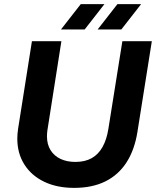

<svg xmlns="http://www.w3.org/2000/svg" viewBox="-20 -900 757 932"><path d="M340 12Q256 12 194 -18Q132 -48 98 -102Q64 -156 64 -227Q64 -239 65 -251Q66 -263 68 -276L135 -700H278L210 -267Q209 -260 208.5 -252.5Q208 -245 208 -238Q208 -199 225.5 -171Q243 -143 274 -128.5Q305 -114 346 -114Q393 -114 425.5 -132.5Q458 -151 478 -187Q498 -223 506 -274L574 -700H717L647 -259Q633 -172 594 -111.5Q555 -51 491.5 -19.5Q428 12 340 12ZM454 -757 550 -880H665L569 -757ZM276 -757 372 -880H487L391 -757Z"/></svg>

Font: MuseoModerno Thin SemiBold
Style: Italic
Weight: 600
Italic angle: -9°
Version: Version 1.003